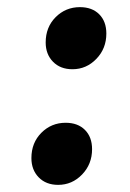

<svg xmlns="http://www.w3.org/2000/svg" viewBox="-20 -520 365 538"><path d="M108 -401Q108 -444 136 -472Q164 -500 204 -500Q238 -500 258 -480Q278 -460 278 -426Q278 -384 250 -355Q222 -326 183 -326Q149 -326 128.5 -347Q108 -368 108 -401ZM68 -77Q68 -120 96 -148Q124 -176 164 -176Q198 -176 218 -156Q238 -136 238 -102Q238 -60 210 -31Q182 -2 143 -2Q109 -2 88.5 -23Q68 -44 68 -77Z"/></svg>

Font: Barlow Semi Condensed ExtraBold
Style: Italic
Weight: 800
Width: 4
Italic angle: -7°
Designer: Jeremy Tribby
Foundry: Tribby Type
Version: Version 1.408